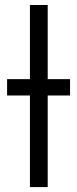

<svg xmlns="http://www.w3.org/2000/svg" viewBox="-20 -760 313 780"><path d="M8.8 -372.1V-438.5H101.6V-739.7H173.8V-438.5H264.6V-372.1H173.8V0H101.6V-372.1Z"/></svg>

Font: News Cycle
Style: Regular
Weight: 500
Version: Version 0.5.2